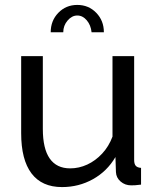

<svg xmlns="http://www.w3.org/2000/svg" viewBox="-20 -750 641 780"><path d="M66 -522H154V-226Q154 -146 182 -106Q210 -66 265 -66Q301 -66 334.5 -81.5Q368 -97 395 -126Q422 -155 437 -195V-522H525V-100Q525 -84 531.5 -76.5Q538 -69 553 -68V0Q538 2 529.5 2.5Q521 3 513 3Q488 3 470 -12.5Q452 -28 451 -51L449 -112Q415 -54 357.5 -22Q300 10 232 10Q150 10 108 -45.5Q66 -101 66 -209ZM237 -619H186Q186 -666 217 -698Q248 -730 294 -730Q340 -730 371 -698Q402 -666 402 -619H352Q349 -648 332.5 -667.5Q316 -687 294 -687Q272 -687 254.5 -666.5Q237 -646 237 -619Z"/></svg>

Font: YasnoRaleway Medium
Style: Regular
Weight: 500
Designer: Matt McInerney, Pablo Impallari, Rodrigo Fuenzalida
Foundry: Matt McInerney, Pablo Impallari, Rodrigo Fuenzalida
Version: Version 4.026